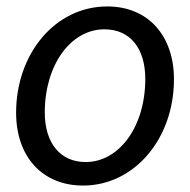

<svg xmlns="http://www.w3.org/2000/svg" viewBox="-20 -564 590 596"><path d="M238 12C396 12 520 -132 520 -318C520 -453 440 -544 313 -544C151 -544 30 -397 30 -214C30 -78 111 12 238 12ZM246 -61C167 -61 119 -120 119 -215C119 -363 200 -473 304 -473C384 -473 431 -414 431 -319C431 -171 350 -61 246 -61Z"/></svg>

Font: Ronzino Oblique
Style: Italic
Weight: 400
Italic angle: -8°
Designer: Nunzio Mazzaferro
Foundry: Collletttivo
Version: Version 1.000;Glyphs 3.3 (3337)